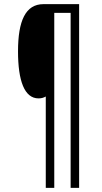

<svg xmlns="http://www.w3.org/2000/svg" viewBox="-20 -780 492 927"><path d="M362 127V-760H190C103 -760 67 -679 67 -532C67 -390 98 -305 166 -305C180 -305 190 -308 201 -314V127H242V-718H321V127Z"/></svg>

Font: Noto Sans Khmer UI ExtraCondensed Light
Style: Regular
Weight: 300
Width: 2
Designer: Danh Hong and the Monotype Design Team
Foundry: Monotype Imaging Inc.
Version: Version 2.002